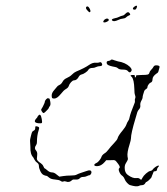

<svg xmlns="http://www.w3.org/2000/svg" viewBox="-20 -652 587 676"><path d="M117 -204Q119 -201 116 -193Q110 -175 110 -151Q110 -145 107 -141Q99 -130 107 -122Q112 -116 111 -107Q110 -98 110 -95Q108 -87 124 -77Q130 -73 133 -66Q136 -59 137.5 -59Q139 -59 147 -52Q155 -45 163 -45Q171 -45 180 -37L189 -30L202 -32Q215 -34 229.5 -34Q244 -34 249.5 -37Q255 -40 264 -43Q273 -46 282 -49Q302 -57 302 -45Q302 -42 299.5 -38.5Q297 -35 295 -35Q292 -35 286 -32Q280 -29 272.5 -29Q265 -29 260.5 -24Q256 -19 246.5 -20Q237 -21 234 -18Q224 -8 212 -13Q207 -15 203 -13Q199 -11 193.5 -15Q188 -19 173.5 -20Q159 -21 152.5 -27Q146 -33 143 -33Q140 -33 133.5 -36Q127 -39 122 -49.5Q117 -60 117 -67.5Q117 -75 111 -79Q105 -83 102 -89Q99 -95 97 -98Q86 -109 87 -135Q87 -143 86 -152Q85 -161 89 -174Q92 -186 93.5 -188Q95 -190 99.5 -192.5Q104 -195 104 -200.5Q104 -206 105 -207Q106 -208 110.5 -207Q115 -206 117 -204ZM115 -245Q123 -255 127 -233Q129 -222 127.5 -219.5Q126 -217 116 -218Q95 -220 107 -234Q112 -239 112 -240.5Q112 -242 115 -245ZM134 -254Q132 -254 130 -256Q128 -258 126.5 -261Q125 -264 125 -265Q125 -268 127 -270Q128 -271 130.5 -276Q133 -281 135.5 -286.5Q138 -292 138 -295Q139 -299 143 -303Q147 -307 149.5 -306Q152 -305 153.5 -305Q155 -305 157 -294Q159 -283 155.5 -278.5Q152 -274 152 -272.5Q152 -271 148 -266.5Q144 -262 139.5 -258Q135 -254 134 -254ZM531 -393Q517 -383 517 -373Q517 -363 510 -361Q507 -360 503 -354.5Q499 -349 499 -345Q499 -341 494.5 -338.5Q490 -336 488 -332Q482 -315 482 -308Q482 -305 477.5 -297Q473 -289 474 -281Q475 -273 469.5 -267Q464 -261 462 -252Q458 -240 457 -235Q441 -182 441 -164Q441 -159 436 -143Q427 -115 429 -101Q431 -93 430 -90Q429 -87 423 -77Q419 -71 419 -61Q419 -44 430 -36Q448 -23 461 -25Q468 -26 472 -22.5Q476 -19 477 -19Q478 -19 481.5 -26Q485 -33 494 -41Q503 -49 509 -50Q515 -51 517.5 -55Q520 -59 527 -64Q534 -69 537.5 -69Q541 -69 539 -66Q538 -65 537 -64Q533 -59 533 -56Q533 -49 525 -49Q521 -49 520.5 -46.5Q520 -44 517 -37.5Q514 -31 514 -29.5Q514 -28 510.5 -24Q507 -20 503 -16.5Q499 -13 497 -12Q494 -12 492 -8Q488 0 479 0Q473 0 468 3Q459 6 439 0Q434 -1 427.5 -8Q421 -15 419 -21Q417 -27 412 -32Q404 -37 400 -47Q396 -57 400 -60Q405 -63 396 -75Q388 -86 385 -87.5Q382 -89 369 -88H354L349 -82Q336 -67 322 -67Q313 -67 312 -70.5Q311 -74 319 -78Q322 -79 326 -83Q330 -87 333 -91.5Q336 -96 337 -99Q339 -106 348 -112Q355 -116 362 -125.5Q369 -135 381 -147.5Q393 -160 394 -165Q396 -174 412 -193Q422 -205 425 -213.5Q428 -222 431.5 -226.5Q435 -231 436 -238Q439 -253 453 -287Q456 -293 455 -297Q454 -301 456 -306Q458 -311 455.5 -317Q453 -323 453 -339Q452 -372 444 -381Q439 -385 440 -386.5Q441 -388 448 -388Q453 -388 454 -387Q455 -386 455 -383Q454 -381 455 -380Q456 -378 458 -381Q459 -382 459 -383Q459 -387 460.5 -387Q462 -387 478 -388Q495 -388 500 -389.5Q505 -391 506 -396Q507 -401 512.5 -406.5Q518 -412 520.5 -417Q523 -422 530 -422Q537 -422 540 -420Q543 -418 541 -412.5Q539 -407 538 -401.5Q537 -396 531 -393ZM329 -432Q335 -435 338 -430Q341 -425 339 -422Q337 -419 331 -419Q325 -419 318.5 -416Q312 -413 308 -413Q294 -413 291 -406Q289 -402 281 -396.5Q273 -391 268 -390Q262 -389 258 -383Q251 -369 240 -369Q236 -369 230 -362.5Q224 -356 222 -349Q220 -343 212 -338.5Q204 -334 194 -321Q181 -305 171 -305Q165 -305 163.5 -307Q162 -309 162 -316Q162 -325 171 -335Q180 -345 181.5 -347.5Q183 -350 189.5 -353Q196 -356 200.5 -364.5Q205 -373 215.5 -377.5Q226 -382 233.5 -389.5Q241 -397 248 -400Q279 -413 293 -423Q307 -433 320 -431Q326 -431 329 -432ZM370 -441Q373 -444 382 -440Q388 -438 395 -436Q421 -432 437 -417Q447 -407 442 -401Q437 -393 430 -402Q426 -407 413 -407Q400 -407 396 -411Q392 -415 386 -416Q363 -420 358 -425Q355 -428 355.5 -432.5Q356 -437 362 -437.5Q368 -438 370 -441ZM348 -583Q353 -587 358 -586.5Q363 -586 363 -581Q363 -579 357.5 -576Q352 -573 348 -573Q339 -573 348 -583ZM422 -604Q431 -613 436 -606Q439 -602 438.5 -600.5Q438 -599 433 -597Q428 -595 424 -591Q420 -587 412.5 -586.5Q405 -586 397 -582Q380 -574 375 -580Q373 -581 374 -583Q375 -585 378 -586Q381 -587 385 -588Q392 -589 399 -592.5Q406 -596 411.5 -597Q417 -598 422 -604ZM284 -628Q290 -633 296 -621Q301 -611 296 -609Q294 -608 288 -615Q280 -623 284 -628ZM460 -632Q465 -632 460 -622Q457 -617 453.5 -618Q450 -619 449 -619Q448 -619 448 -622Q448 -625 453 -628.5Q458 -632 460 -632Z"/></svg>

Font: TT2020 Style D
Style: Italic
Weight: 400
Italic angle: -15°
Version: Version 0.2.000